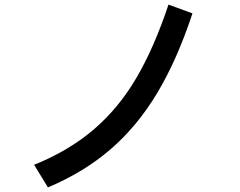

<svg xmlns="http://www.w3.org/2000/svg" viewBox="-20 -798 1040 833"><path d="M128 -83Q279 -144 387 -236.5Q495 -329 572 -460.5Q649 -592 711 -778L815 -740Q749 -540 663 -396Q577 -252 461 -151.5Q345 -51 188 15Z"/></svg>

Font: IBM Plex Sans JP Medm
Style: Regular
Weight: 500
Designer: Mike Abbink; Paul van der Laan; Pieter van Rosmalen; Wujin Sim; Yejin Wi; Jinhee Kim; Boomi Park; Yona Kim; Kichan Ma
Foundry: Sandoll Inc.
Version: Version 1.002